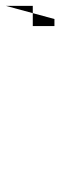

<svg xmlns="http://www.w3.org/2000/svg" viewBox="205 -411 206 656"><g transform="rotate(90 308.0 -83.0)"><path d="M0 0V-92H69V-166H45Z"/></g></svg>

Font: CiSf OpenHand
Style: Regular
Weight: 400
Foundry: Cannot Into Space Fonts
Version: Version 0.7892